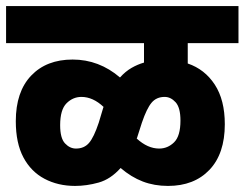

<svg xmlns="http://www.w3.org/2000/svg" viewBox="-20 -642 805 632"><path d="M0 -500V-622H765V-500H598V-433Q654 -414 687 -363.5Q720 -313 720 -233Q720 -136 669.5 -83Q619 -30 533 -30Q488 -30 450 -44.5Q412 -59 377 -89Q344 -52 304.5 -41Q265 -30 227 -30Q171 -30 126.5 -53.5Q82 -77 57 -124Q32 -171 32 -243Q32 -340 82.5 -393Q133 -446 219 -446Q306 -446 375 -387Q393 -407 413 -418.5Q433 -430 454 -436V-500ZM178 -230Q178 -187 194 -170Q210 -153 230 -153Q257 -153 273 -171.5Q289 -190 305 -238L320 -288Q321 -289 321 -290Q286 -323 248 -323Q220 -323 199 -302Q178 -281 178 -230ZM431 -188 430 -186Q466 -153 504 -153Q532 -153 553 -173.5Q574 -194 574 -245Q574 -288 558 -305.5Q542 -323 522 -323Q495 -323 479 -304Q463 -285 447 -238Z"/></svg>

Font: Noto Sans Devanagari UI SemiCondensed ExtraBold
Style: Regular
Weight: 800
Width: 4
Designer: Jelle Bosma - Monotype Design Team
Foundry: Monotype Imaging Inc.
Version: Version 2.004; ttfautohint (v1.8.4.7-5d5b)